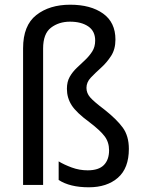

<svg xmlns="http://www.w3.org/2000/svg" viewBox="-20 -836 607 815"><path d="M470 -668Q470 -627 451.5 -598.5Q433 -570 408.5 -548Q384 -526 365.5 -506.5Q347 -487 347 -463Q347 -441 362.5 -423Q378 -405 423 -371Q475 -330 501 -294.5Q527 -259 527 -204Q527 -122 480.5 -81.5Q434 -41 357 -41Q277 -41 229 -72V-151Q252 -137 284.5 -125Q317 -113 352 -113Q399 -113 421 -135.5Q443 -158 443 -198Q443 -232 424.5 -257Q406 -282 360 -317Q304 -358 284 -389.5Q264 -421 264 -459Q264 -489 276 -510Q288 -531 306 -548Q324 -565 341.5 -581.5Q359 -598 371.5 -617.5Q384 -637 384 -664Q384 -704 354.5 -724Q325 -744 277 -744Q230 -744 196.5 -718.5Q163 -693 163 -630V-51H78V-631Q78 -728 134 -772Q190 -816 278 -816Q365 -816 417.5 -778.5Q470 -741 470 -668Z"/></svg>

Font: Noto Sans Tamil UI SemiCondensed
Style: Regular
Weight: 400
Width: 4
Designer: Jelle Bosma - Monotype Design Team
Foundry: Monotype Imaging Inc.
Version: Version 2.004; ttfautohint (v1.8.4.7-5d5b)